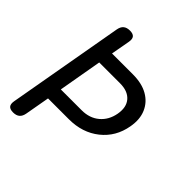

<svg xmlns="http://www.w3.org/2000/svg" viewBox="-199 -864 997 997"><g transform="rotate(45 300.0 -365.0)"><path d="M146 -260H299Q357 -260 395.5 -292.5Q434 -325 444 -380Q454 -436 426 -468Q398 -500 341 -500H188ZM108 -45Q104 -22 91 -11Q78 0 55 0Q32 0 23 -11Q14 -22 18 -45L131 -685Q135 -708 148 -719Q161 -730 184 -730Q207 -730 216 -719Q225 -708 221 -685L202 -580H355Q421 -580 465 -555Q509 -530 528.5 -485Q548 -440 537 -380Q521 -289 452.5 -234.5Q384 -180 285 -180H132Z"/></g></svg>

Font: Maple Mono
Style: Italic
Weight: 400
Italic angle: -10°
Monospace: yes
Designer: subframe7536
Version: Version 7.300